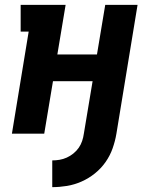

<svg xmlns="http://www.w3.org/2000/svg" viewBox="-20 -550 640 790"><path d="M195 220V110Q210 110 225 107.5Q240 105 254.5 98.5Q269 92 282 81.5Q295 71 304 58Q313 45 318 30Q323 15 325 0L361 -216H198L162 0H29L98 -420H65V-530H250L216 -326H379L413 -530H546L459 0Q454 30 443.5 60Q433 90 414.5 116.5Q396 143 370.5 163.5Q345 184 315.5 197Q286 210 255.5 215Q225 220 195 220Z"/></svg>

Font: Iosevka Curly Slab XBdEx
Style: Italic
Weight: 800
Width: 7
Italic angle: -9°
Monospace: yes
Designer: Belleve Invis
Foundry: Belleve Invis
Version: Version 11.1.0; ttfautohint (v1.8.3)